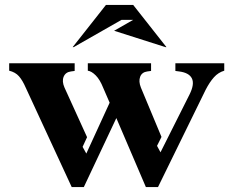

<svg xmlns="http://www.w3.org/2000/svg" viewBox="-20 -748 941 774"><path d="M568 6 449 -272 318 6H269L84 -394Q71 -424 56.5 -440.5Q42 -457 17 -463V-493H281V-462L266 -460Q244 -457 236.5 -438.5Q229 -420 240 -395L331 -195L313 -156L328 -129L422 -334L396 -394Q383 -427 366 -444Q349 -461 334 -463V-493H589V-462L574 -460Q552 -457 545 -438.5Q538 -420 548 -395L631 -196L613 -160L627 -134L744 -367Q765 -409 753.5 -432Q742 -455 702 -460L687 -462V-493H884V-463Q860 -456 842.5 -436.5Q825 -417 809 -386L617 6ZM277 -558H273L407 -728H517L651 -558H647L440 -624L517 -668H470Z"/></svg>

Font: Redaction
Style: Bold
Weight: 700
Designer: Jeremy Mickel / Forest Young
Foundry: MCKL
Version: Version 2.001; Redaction Bold